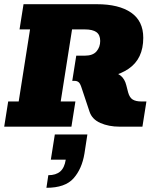

<svg xmlns="http://www.w3.org/2000/svg" viewBox="-22 -603 730 914"><path d="M-2 0 17 -120H67L121 -463H71L90 -583H439Q544 -583 602 -543Q660 -503 660 -423Q660 -323 590 -275.5Q520 -228 401 -228H370L501 -258Q535 -258 553.5 -242Q572 -226 579 -198L588 -163Q595 -138 610 -129Q625 -120 650 -120H675L656 0H547Q496 0 456 -17.5Q416 -35 404 -72L367 -183Q360 -206 352 -212Q344 -218 334 -218H322L341 -338H382Q420 -338 437.5 -358.5Q455 -379 455 -408Q455 -437 437 -450Q419 -463 382 -463H321L267 -120H337L318 0ZM199 291 208 231Q244 231 264.5 213.5Q285 196 291 157H220L239 37H394L380 128Q368 201 328 246Q288 291 199 291Z"/></svg>

Font: Rokkitt SemiBold Black
Style: Italic
Weight: 900
Italic angle: -9°
Version: Version 3.103